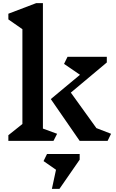

<svg xmlns="http://www.w3.org/2000/svg" viewBox="-20 -893 738 1217"><path d="M342 -45 319 0H33V-36L122 -107V-708L33 -770V-806L209 -873H252V-78ZM662 0H485L302 -265L487 -419L386 -488L408 -533H657V-497L429 -306L591 -81L684 -45ZM485 119 357 304H309L335 183L256 128L278 83H485Z"/></svg>

Font: InknutAntiqua
Style: Medium
Weight: 500
Designer: Claus Eggers Srensen
Foundry: Claus Eggers Srensen
Version: Version 1.000; ttfautohint (v1.2) -l 7 -r 28 -G 50 -x 13 -D 